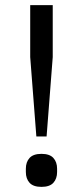

<svg xmlns="http://www.w3.org/2000/svg" viewBox="-20 -718 324 750"><path d="M122 -185 98 -495V-698H186V-495L162 -185ZM142 12Q110 12 95.5 -4Q81 -20 81 -46V-59Q81 -85 95.5 -101Q110 -117 142 -117Q174 -117 188.5 -101Q203 -85 203 -59V-46Q203 -20 188.5 -4Q174 12 142 12Z"/></svg>

Font: IBM Plex Sans Arabic
Style: Regular
Weight: 400
Designer: Mike Abbink, Paul van der Laan, Pieter van Rosmalen, Wael Morcos, Khajak Apelian
Foundry: Bold Monday
Version: Version 1.005